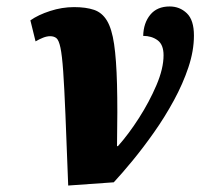

<svg xmlns="http://www.w3.org/2000/svg" viewBox="-20 -565 626 594"><path d="M74 -502Q98 -519 135 -531Q172 -543 209 -543Q246 -543 271 -534.5Q296 -526 311 -501Q326 -476 333 -428.5Q340 -381 342 -304Q344 -227 342 -113H345Q378 -150 410 -200Q442 -250 464 -301.5Q486 -353 486 -394Q486 -427 467.5 -440.5Q449 -454 423 -454Q424 -494 445 -519.5Q466 -545 505 -545Q536 -545 558 -524Q580 -503 580 -455Q580 -408 563 -357Q546 -306 518 -254.5Q490 -203 456.5 -155.5Q423 -108 390.5 -68.5Q358 -29 332 -1L191 9Q186 -124 182.5 -209.5Q179 -295 175.5 -344.5Q172 -394 167 -417.5Q162 -441 154.5 -447Q147 -453 135 -453Q125 -453 113.5 -448.5Q102 -444 90 -437Z"/></svg>

Font: Noto Serif SemiCondensed ExtraBold
Style: Italic
Weight: 800
Width: 4
Italic angle: -12°
Designer: Monotype Design Team
Foundry: Monotype Imaging Inc.
Version: Version 2.014; ttfautohint (v1.8.4.7-5d5b)